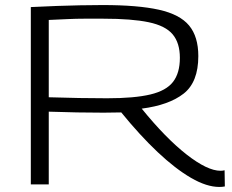

<svg xmlns="http://www.w3.org/2000/svg" viewBox="-20 -730 919 760"><path d="M848 10Q798 10 736 -26Q674 -62 604 -128Q534 -194 460 -285Q445 -285 425.5 -284.5Q406 -284 390 -284Q289 -284 173 -288V0H102V-702Q160 -705 206.5 -706.5Q253 -708 296 -709Q339 -710 386 -710Q526 -710 609 -691.5Q692 -673 728.5 -629Q765 -585 765 -508Q765 -405 707 -359.5Q649 -314 541 -300Q636 -183 718.5 -118.5Q801 -54 853 -54Q861 -54 869 -56L870 8Q865 9 859.5 9.5Q854 10 848 10ZM404 -341Q512 -341 575 -356Q638 -371 665 -406Q692 -441 692 -501Q692 -560 663.5 -594Q635 -628 568.5 -642Q502 -656 389 -656Q344 -656 312.5 -656Q281 -656 250 -654.5Q219 -653 173 -651V-345Q238 -343 294 -342Q350 -341 404 -341Z"/></svg>

Font: Georama Extended Light
Style: Regular
Weight: 300
Width: 7
Designer: Jean-Baptiste Levee
Foundry: Production Type
Version: Version 1.000